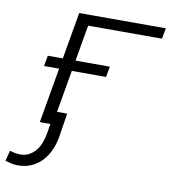

<svg xmlns="http://www.w3.org/2000/svg" viewBox="-127 -600 797 888"><g transform="rotate(10 271.5 -156.5)"><path d="M570.8 -478H224.1L141.1 0H81.5L173.3 -528.3H580.1ZM346.7 -258.8H55.7L64.5 -308.6H356ZM199.2 -60.5 183.1 43Q178.2 77.6 165.3 109.1Q152.3 140.6 131.1 164.3Q109.9 188 80.3 201.7Q50.8 215.3 12.7 214.8Q-2 214.4 -15.9 211.2Q-29.8 208 -43.9 204.1L-31.2 154.3Q-20 158.2 -8.3 160.4Q3.4 162.6 15.6 163.1Q41 163.6 59.8 153.1Q78.6 142.6 91.8 125.7Q105 108.9 112.8 87.2Q120.6 65.4 124 43.5L141.1 -60.5Z"/></g></svg>

Font: Roboto Mono Light
Style: Italic
Weight: 300
Designer: Google
Version: Version 2.000985; 2015; ttfautohint (v1.3)